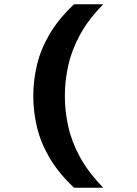

<svg xmlns="http://www.w3.org/2000/svg" viewBox="-20 -770 640 900"><path d="M327 110Q253 40 211.5 -31.5Q170 -103 153 -175.5Q136 -248 136 -320Q136 -392 153 -464.5Q170 -537 211.5 -608.5Q253 -680 327 -750H464Q394 -679 355 -607Q316 -535 300 -463.5Q284 -392 284 -320Q284 -248 300 -176.5Q316 -105 355 -33.5Q394 38 464 110Z"/></svg>

Font: Geist Mono
Style: Bold
Weight: 700
Monospace: yes
Designer: Basement.studio, Andrés Briganti, Mateo Zaragoza
Foundry: Basement.studio, Vercel, Andrés Briganti, Guido Ferreyra, Mateo Zaragoza
Version: Version 1.500; ttfautohint (v1.8.4.7-5d5b)